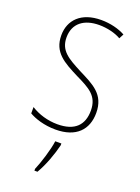

<svg xmlns="http://www.w3.org/2000/svg" viewBox="-145 -601 645 885"><g transform="rotate(20 178.0 -158.0)"><path d="M318 -126C318 -218 256 -245 183 -282C114 -318 70 -342 70 -407C70 -476 119 -512 193 -512C232 -512 273 -502 300 -486L312 -509C281 -526 239 -537 194 -537C95 -537 44 -482 44 -408C44 -324 102 -294 177 -256C245 -223 291 -200 291 -128C291 -57 252 -16 167 -16C119 -16 73 -30 37 -53V-22C64 -6 111 10 167 10C268 10 318 -44 318 -126ZM215 70V61H185C180 102 156 178 141 212V221H156C183 175 203 118 215 70Z"/></g></svg>

Font: Noto Sans Arabic UI Cn Th
Style: Regular
Weight: 100
Width: 3
Designer: Monotype Design Team, Nadine Chahine and Nizar Qandah
Foundry: Monotype Imaging Inc.
Version: Version 2.010